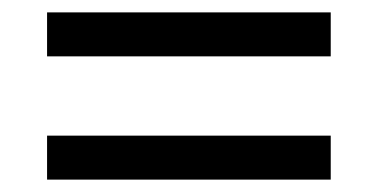

<svg xmlns="http://www.w3.org/2000/svg" viewBox="-20 -507 612 310"><path d="M56 -416V-487H514V-416ZM56 -217V-288H514V-217Z"/></svg>

Font: Noto Sans Javanese
Style: Regular
Weight: 400
Designer: Monotype Design Team
Foundry: Monotype Imaging Inc.
Version: Version 2.004